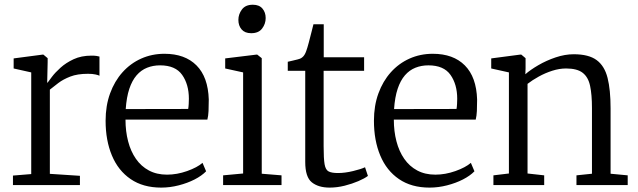

<svg xmlns="http://www.w3.org/2000/svg" viewBox="-20 -800 2760 830"><path d="M36 0V-41L115 -47.5V-487L39 -504V-547.5L164.5 -564H167.5L186 -548.5V-531.5L184 -442.5L186 -443Q190.5 -449 204.2 -467.5Q218 -486 241.5 -507.2Q265 -528.5 298.2 -544Q331.5 -559.5 375.5 -559.5Q389.5 -559.5 397.2 -558.2Q405 -557 410 -555.5V-472.5Q406.5 -475 393.2 -478Q380 -481 360.5 -481Q314.5 -481 283.8 -469Q253 -457 232 -441Q211 -425 195.5 -412.5V-48.5L325.5 -40V0Z M677 11Q598.5 11 544.8 -25.8Q491 -62.5 463.8 -127.8Q436.5 -193 436.5 -278Q436.5 -343 455.8 -396Q475 -449 509.5 -487.5Q544 -526 590.5 -546.8Q637 -567.5 691 -567.5Q779.5 -567.5 829.5 -517.2Q879.5 -467 882.5 -370Q882.5 -341.5 881.5 -320.2Q880.5 -299 876.5 -283H522.5Q522.5 -232.5 533.8 -189.2Q545 -146 567.5 -113.5Q590 -81 623.8 -63Q657.5 -45 702 -45Q745 -45 788.8 -60.5Q832.5 -76 855.5 -96L871 -59.5Q852 -40 821.2 -24.2Q790.5 -8.5 752.8 1.2Q715 11 677 11ZM523.5 -328.5 793.5 -329Q795 -337 795.8 -350.5Q796.5 -364 796.5 -373Q796.5 -435 767.5 -476.2Q738.5 -517.5 672 -517.5Q641.5 -517.5 615.8 -507.2Q590 -497 570.5 -474.5Q551 -452 539 -416Q527 -380 523.5 -328.5Z M944.5 0V-42L1031 -50V-487L953.5 -504V-547.5L1089 -564H1092L1111.5 -548.5V-49L1197 -42V0ZM1065.5 -656.5Q1038.5 -656.5 1024.5 -672.8Q1010.5 -689 1010.5 -714Q1010.5 -738.5 1025.8 -759Q1041 -779.5 1072.5 -779.5H1073.5Q1100.5 -779.5 1114.5 -763Q1128.5 -746.5 1128.5 -722Q1128.5 -697 1113.2 -676.8Q1098 -656.5 1066.5 -656.5Z M1405 11Q1356.5 11 1328 -11.8Q1299.5 -34.5 1299.5 -100V-494H1224V-533Q1233 -535 1244.8 -537.8Q1256.5 -540.5 1267 -543.2Q1277.5 -546 1281.5 -548.5Q1287 -552 1290.8 -556Q1294.5 -560 1297.8 -565.8Q1301 -571.5 1304 -580Q1308.5 -592 1314.8 -615.8Q1321 -639.5 1326.8 -662.5Q1332.5 -685.5 1335 -695H1379.5V-552.5H1554V-494H1379V-168Q1379 -114 1383.2 -89.8Q1387.5 -65.5 1400.8 -58.8Q1414 -52 1441 -52Q1471 -52 1506.2 -60.5Q1541.5 -69 1558 -77L1570.5 -39.5Q1556 -28.5 1529.2 -17Q1502.5 -5.5 1469.8 2.8Q1437 11 1405 11Z M1837 11Q1758.5 11 1704.8 -25.8Q1651 -62.5 1623.8 -127.8Q1596.5 -193 1596.5 -278Q1596.5 -343 1615.8 -396Q1635 -449 1669.5 -487.5Q1704 -526 1750.5 -546.8Q1797 -567.5 1851 -567.5Q1939.5 -567.5 1989.5 -517.2Q2039.5 -467 2042.5 -370Q2042.5 -341.5 2041.5 -320.2Q2040.5 -299 2036.5 -283H1682.5Q1682.5 -232.5 1693.8 -189.2Q1705 -146 1727.5 -113.5Q1750 -81 1783.8 -63Q1817.5 -45 1862 -45Q1905 -45 1948.8 -60.5Q1992.5 -76 2015.5 -96L2031 -59.5Q2012 -40 1981.2 -24.2Q1950.5 -8.5 1912.8 1.2Q1875 11 1837 11ZM1683.5 -328.5 1953.5 -329Q1955 -337 1955.8 -350.5Q1956.5 -364 1956.5 -373Q1956.5 -435 1927.5 -476.2Q1898.5 -517.5 1832 -517.5Q1801.5 -517.5 1775.8 -507.2Q1750 -497 1730.5 -474.5Q1711 -452 1699 -416Q1687 -380 1683.5 -328.5Z M2180 -50V-487L2103.5 -504V-547.5L2229 -564H2233.5L2252 -548.5V-504.5L2251 -479Q2272.5 -498 2307.2 -518.2Q2342 -538.5 2382.2 -552Q2422.5 -565.5 2460 -565.5Q2525 -565.5 2559.2 -540.2Q2593.5 -515 2606.5 -463.2Q2619.5 -411.5 2619.5 -332V-49L2693.5 -42V0H2472V-42L2539 -49V-333Q2539 -390.5 2531 -428.5Q2523 -466.5 2499 -485.2Q2475 -504 2427 -504Q2398 -504 2367.5 -494.2Q2337 -484.5 2309 -469Q2281 -453.5 2260.5 -437.5V-50L2332.5 -42V0H2113V-42Z"/></svg>

Font: Merriweather 24pt Light
Style: Regular
Weight: 300
Designer: Eben Sorkin
Foundry: Eben Sorkin
Version: Version 2.100